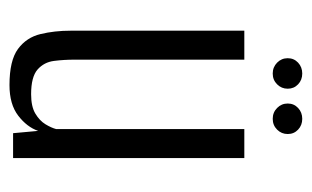

<svg xmlns="http://www.w3.org/2000/svg" viewBox="-148 -511 667 411"><g transform="rotate(90 185.5 -305.5)"><path d="M162.1 7.7Q109.5 7.7 84.8 -10.5Q60.1 -28.7 52.9 -58.8Q45.7 -88.8 45.7 -123.3V-495H107.7V-131.4Q107.7 -108.9 110.4 -87.6Q113.1 -66.3 128.8 -52.4Q144.6 -38.6 181.6 -38.6Q208.1 -38.6 223.2 -47.7Q238.3 -56.7 246 -69.3Q253.6 -81.9 256.3 -92.2V-495H318.3V0H265.1L260.2 -53.6Q251.9 -29.7 227.6 -11Q203.3 7.7 162.1 7.7ZM137.4 -555.8Q123.7 -555.8 114.1 -565.2Q104.6 -574.6 104.6 -587.9Q104.6 -601.2 114.1 -610.1Q123.7 -619 137.4 -619Q151.2 -619 160.5 -610.1Q169.9 -601.2 169.9 -587.9Q169.9 -574.6 160.5 -565.2Q151.2 -555.8 137.4 -555.8ZM234.4 -555.8Q220.6 -555.8 211.1 -565.2Q201.6 -574.6 201.6 -587.9Q201.6 -601.2 211.1 -610.1Q220.6 -619 234.4 -619Q248.1 -619 257.5 -610.1Q266.9 -601.2 266.9 -587.9Q266.9 -574.6 257.5 -565.2Q248.1 -555.8 234.4 -555.8Z"/></g></svg>

Font: Alumni Sans Thin
Style: Regular
Weight: 100
Designer: Robert E. Leuschke
Foundry: Robert E. Leuschke
Version: Version 1.018